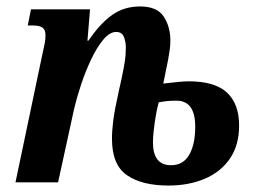

<svg xmlns="http://www.w3.org/2000/svg" viewBox="-20 -565 786 595"><path d="M502 10Q420 10 373.5 -22Q327 -54 327 -135Q327 -160 331 -192Q335 -224 348 -282Q359 -330 363.5 -355Q368 -380 369 -393Q370 -406 370 -417Q370 -435 364 -450.5Q358 -466 340 -466Q320 -466 300 -442Q280 -418 262.5 -381Q245 -344 231.5 -303.5Q218 -263 210 -229L160 0H28L112 -400Q116 -417 118.5 -430Q121 -443 121 -456Q121 -473 111.5 -479.5Q102 -486 82 -486H66L76 -536H259L251 -439H254Q291 -493 328 -519Q365 -545 414 -545Q467 -545 487.5 -513.5Q508 -482 508 -439Q508 -426 506 -411Q504 -396 501 -380Q497 -361 493.5 -343Q490 -325 486 -306Q511 -309 531.5 -311Q552 -313 565 -313Q646 -313 683.5 -278Q721 -243 721 -176Q721 -115 692.5 -73.5Q664 -32 614.5 -11Q565 10 502 10ZM510 -53Q548 -53 566.5 -85.5Q585 -118 585 -172Q585 -253 527 -253Q507 -253 495 -251.5Q483 -250 472 -248Q467 -231 463 -207.5Q459 -184 456.5 -161.5Q454 -139 454 -124Q454 -53 510 -53Z"/></svg>

Font: Noto Serif ExtraCondensed
Style: Bold Italic
Weight: 700
Width: 2
Italic angle: -12°
Designer: Monotype Design Team
Foundry: Monotype Imaging Inc.
Version: Version 2.013; ttfautohint (v1.8.4.7-5d5b)